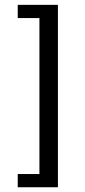

<svg xmlns="http://www.w3.org/2000/svg" viewBox="-20 -643 360 809"><path d="M224 146H54.7V90.3H146.1V-566.9H54.7V-622.6H224Z"/></svg>

Font: Playfair 5pt SemiExpanded Light
Style: Regular
Weight: 300
Width: 6
Designer: Claus Eggers Sørensen
Foundry: Claus Eggers Sørensen
Version: Version 2.203